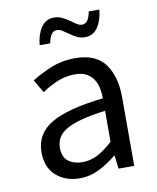

<svg xmlns="http://www.w3.org/2000/svg" viewBox="-80 -747 672 822"><g transform="rotate(-10 256.0 -336.5)"><path d="M58 -126Q58 -206 129.5 -248.5Q201 -291 357 -308Q357 -331 352.5 -353Q348 -375 336.5 -392Q325 -409 306 -419.5Q287 -430 257 -430Q214 -430 177.5 -414Q141 -398 112 -378L79 -435Q113 -457 162 -477.5Q211 -498 270 -498Q359 -498 399 -443.5Q439 -389 439 -298V0H371L364 -58H362Q327 -29 286.5 -8.5Q246 12 201 12Q139 12 98.5 -24Q58 -60 58 -126ZM139 -132Q139 -90 163.5 -72Q188 -54 224 -54Q259 -54 290.5 -70.5Q322 -87 357 -119V-254Q296 -246 254 -235Q212 -224 186.5 -209Q161 -194 150 -174.5Q139 -155 139 -132ZM130 -579Q134 -624 154 -654.5Q174 -685 211 -685Q230 -685 246 -677Q262 -669 275.5 -659.5Q289 -650 301 -642Q313 -634 325 -634Q353 -634 362 -685H408Q404 -640 384 -609.5Q364 -579 327 -579Q308 -579 292.5 -587Q277 -595 263.5 -604.5Q250 -614 238 -622Q226 -630 213 -630Q185 -630 176 -579H130Z"/></g></svg>

Font: Myanmar Sanpya
Style: Regular
Weight: 400
Designer: Danh Hong
Foundry: Google Inc.
Version: Version 2.00 November 22, 2015